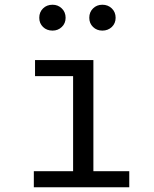

<svg xmlns="http://www.w3.org/2000/svg" viewBox="-20 -795 655 815"><path d="M376.4 -540V-68.2H528.7V0H123.6V-68.2H290.3V-471.8H128.7V-540ZM203.1 -665.1Q178.5 -665.1 162.6 -680.5Q146.7 -695.9 146.7 -719.5Q146.7 -743.6 162.6 -759.2Q178.5 -774.9 203.1 -774.9Q226.2 -774.9 242.3 -759.2Q258.5 -743.6 258.5 -719.5Q258.5 -695.9 242.3 -680.5Q226.2 -665.1 203.1 -665.1ZM414.4 -665.1Q390.8 -665.1 374.9 -680.5Q359 -695.9 359 -719.5Q359 -743.6 374.9 -759.2Q390.8 -774.9 414.4 -774.9Q438.5 -774.9 454.6 -759.2Q470.8 -743.6 470.8 -719.5Q470.8 -695.9 454.6 -680.5Q438.5 -665.1 414.4 -665.1Z"/></svg>

Font: FiraCode Nerd Font
Style: Regular
Weight: 400
Designer: Carrois Corporate, Edenspiekermann AG, Nikita Prokopov
Foundry: Carrois Corporate, Edenspiekermann AG, Nikita Prokopov
Version: Version 6.002;Nerd Fonts 2.1.0